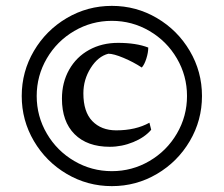

<svg xmlns="http://www.w3.org/2000/svg" viewBox="-20 -614 764 654"><path d="M54 -287Q54 -370 95.5 -440.5Q137 -511 207.5 -552.5Q278 -594 361 -594Q444 -594 514.5 -552.5Q585 -511 626.5 -440.5Q668 -370 668 -287Q668 -204 626.5 -133.5Q585 -63 514.5 -21.5Q444 20 361 20Q278 20 207.5 -21.5Q137 -63 95.5 -133.5Q54 -204 54 -287ZM617 -287Q617 -356 582.5 -415Q548 -474 489 -508.5Q430 -543 361 -543Q292 -543 233 -508.5Q174 -474 139.5 -415Q105 -356 105 -287Q105 -218 139.5 -159Q174 -100 233 -65.5Q292 -31 361 -31Q430 -31 489 -65.5Q548 -100 582.5 -159Q617 -218 617 -287ZM191 -278Q191 -333 215.5 -376.5Q240 -420 283.5 -444Q327 -468 382 -468Q444 -468 485 -452Q485 -435 478.5 -414.5Q472 -394 463 -384Q434 -403 400.5 -417Q367 -431 349 -431Q314 -422 289 -382.5Q264 -343 264 -296Q264 -233 294.5 -201.5Q325 -170 376 -170Q442 -170 489 -196L495 -172Q473 -146 434 -130Q395 -114 354 -114Q277 -114 234 -157Q191 -200 191 -278Z"/></svg>

Font: Mirza SemiBold
Style: Regular
Weight: 600
Designer: Arabic design by Kourosh Beigpour, Latin design by Eduardo Tunni, engineering by Lasse Fister
Version: Version 1.0010g